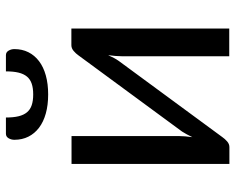

<svg xmlns="http://www.w3.org/2000/svg" viewBox="-90 -666 757 616"><g transform="rotate(-90 288.0 -357.5)"><path d="M505 -506.5V0H416V-344Q416 -354 417 -365.5Q418 -377 419.5 -388.5Q415 -378.5 410.5 -370Q406 -361.5 401 -354.5L156.5 -22Q151 -14 142.8 -6.8Q134.5 0.5 124.5 0.5H70.5V-506H160V-162Q160 -152.5 159 -141.2Q158 -130 156.5 -118.5Q161 -128 165.5 -136.2Q170 -144.5 174.5 -151.5L419 -484Q424.5 -492 433 -499.2Q441.5 -506.5 451.5 -506.5ZM293.5 -629Q314 -629 328 -633.8Q342 -638.5 350.8 -649Q359.5 -659.5 363.5 -676Q367.5 -692.5 367.5 -716.5H419.5Q429 -716.5 434 -708Q439 -699.5 439 -689.5Q439 -664.5 429 -644.5Q419 -624.5 400.2 -610.2Q381.5 -596 354.5 -588.5Q327.5 -581 293.5 -581Q259.5 -581 232.5 -588.5Q205.5 -596 186.8 -610.2Q168 -624.5 158 -644.5Q148 -664.5 148 -689.5Q148 -699.5 153 -708Q158 -716.5 167.5 -716.5H219.5Q219.5 -692.5 223.5 -676Q227.5 -659.5 236.2 -649Q245 -638.5 259 -633.8Q273 -629 293.5 -629Z"/></g></svg>

Font: Lato
Style: Regular
Weight: 400
Designer: Lukasz Dziedzic with Adam Twardoch and Botio Nikoltchev
Foundry: tyPoland Lukasz Dziedzic
Version: Version 2.015; 2015-08-06; http://www.latofonts.com/